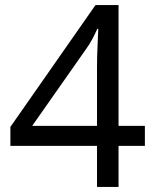

<svg xmlns="http://www.w3.org/2000/svg" viewBox="-20 -738 612 758"><path d="M552 -162H448V0H363V-162H21V-237L357 -718H448V-241H552ZM363 -466Q363 -518 365 -554.5Q367 -591 368 -624H364Q356 -605 344 -583Q332 -561 321 -546L107 -241H363Z"/></svg>

Font: Noto Music
Style: Regular
Weight: 400
Designer: Monotype Design Team, Benjamin Yang
Foundry: Monotype Imaging Inc.
Version: Version 2.002; ttfautohint (v1.8.4.7-5d5b)